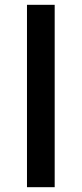

<svg xmlns="http://www.w3.org/2000/svg" viewBox="-20 -777 339 797"><path d="M92 0V-757H207V0Z"/></svg>

Font: Ruda
Style: Bold
Weight: 700
Designer: Mariela Monsalve and Angelina Sanchez
Foundry: Mariela Monsalve and Angelina Sanchez
Version: Version 2.000